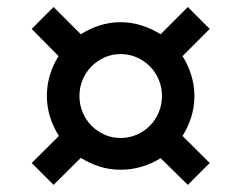

<svg xmlns="http://www.w3.org/2000/svg" viewBox="-20 -621 684 544"><path d="M512.2 -97.2 435.1 -172.9Q410.2 -157.2 381.3 -148.7Q352.5 -140.1 321.8 -140.1Q290 -140.1 261.7 -149.2Q233.4 -158.2 209 -173.8L131.8 -97.2L69.8 -159.2L147 -235.8Q131.3 -260.3 122.1 -288.8Q112.8 -317.4 112.8 -349.1Q112.8 -379.9 121.6 -408.9Q130.4 -438 146 -461.9L69.8 -539.1L131.8 -601.1L209 -523.9Q233.4 -539.6 261.7 -548.8Q290 -558.1 321.8 -558.1Q352.5 -558.1 381.6 -548.8Q410.6 -539.6 435.1 -523.9L512.2 -601.1L574.2 -539.1L497.1 -461.9Q512.7 -438 521.7 -408.9Q530.8 -379.9 530.8 -349.1Q530.8 -317.4 521.7 -288.8Q512.7 -260.3 497.1 -235.8L574.2 -159.2ZM205.1 -349.1Q205.1 -324.7 214.1 -303Q223.1 -281.2 239 -265.1Q254.9 -249 276.1 -239.5Q297.4 -230 321.8 -230Q346.2 -230 367.7 -239.5Q389.2 -249 405 -265.1Q420.9 -281.2 429.9 -303Q439 -324.7 439 -349.1Q439 -373.5 429.9 -395Q420.9 -416.5 405 -432.6Q389.2 -448.7 367.7 -458.3Q346.2 -467.8 321.8 -467.8Q297.4 -467.8 276.1 -458.3Q254.9 -448.7 239 -432.6Q223.1 -416.5 214.1 -395Q205.1 -373.5 205.1 -349.1Z"/></svg>

Font: Aldrich
Style: Regular
Weight: 400
Designer: Matthew Desmond
Foundry: Matthew Desmond
Version: Version 1.001 2011